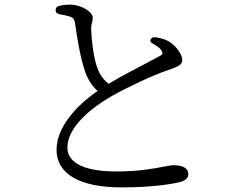

<svg xmlns="http://www.w3.org/2000/svg" viewBox="-20 -783 1040 832"><path d="M633 -613C629 -605 633 -598 645 -592C662 -583 676 -573 681 -561C687 -550 685 -546 668 -538C659 -533 643 -524 625 -515C576 -489 507 -454 451 -420C422 -442 407 -470 397 -503C384 -545 376 -619 375 -656C374 -669 377 -677 379 -685C380 -692 382 -698 382 -706C381 -735 327 -763 284 -763C269 -763 256 -762 239 -758C227 -756 221 -749 221 -739C221 -729 227 -723 239 -721C252 -719 266 -716 277 -713C298 -707 302 -699 305 -684C315 -610 330 -527 348 -475C359 -443 377 -411 403 -389C337 -344 225 -246 225 -134C225 -27 330 29 505 29C641 29 722 15 760 6C779 1 796 -10 796 -27C796 -59 765 -67 731 -67C722 -67 708 -64 690 -61C649 -53 583 -40 485 -40C327 -40 272 -87 272 -143C272 -235 381 -319 463 -366C530 -404 642 -457 705 -478C744 -492 770 -500 770 -523C770 -546 744 -585 709 -605C695 -613 676 -618 657 -621C645 -623 638 -621 633 -613Z"/></svg>

Font: 寒蝉锦书宋
Style: Regular
Weight: 400
Designer: 寒蝉锦书宋{Warren} 思源宋体{Ryoko NISHIZUKA 西塚涼子 (kana & ideographs); Frank Grießhammer (Latin, Greek & Cyrillic); Wenlong ZHANG 
Foundry: Adobe & ChillType
Version: Version 2.000;Glyphs 3.1.1 (3135)